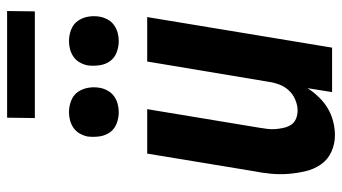

<svg xmlns="http://www.w3.org/2000/svg" viewBox="-231 -723 962 540"><g transform="rotate(-90 250.0 -453.0)"><path d="M140 8Q115 8 93 -2Q71 -12 57.5 -31.5Q44 -51 38.5 -74.5Q33 -98 31 -123Q29 -148 31.5 -173Q34 -198 39 -223L88 -520H213L161 -206Q159 -194 157.5 -182Q156 -170 157 -158.5Q158 -147 160.5 -136Q163 -125 169 -115.5Q175 -106 186 -101.5Q197 -97 209 -97Q224 -97 239.5 -103.5Q255 -110 266 -122Q277 -134 282.5 -149Q288 -164 290 -179L347 -520H472L386 0H261L272 -69Q261 -52 246.5 -37Q232 -22 215 -12Q198 -2 178.5 3Q159 8 140 8ZM405 -600Q388 -600 372.5 -606Q357 -612 348 -624.5Q339 -637 336.5 -653.5Q334 -670 336 -687Q338 -698 344 -709Q350 -720 360 -727Q370 -734 381.5 -737Q393 -740 404 -740Q421 -740 436.5 -734Q452 -728 461 -715.5Q470 -703 473 -686.5Q476 -670 473 -653Q471 -642 465 -631Q459 -620 449 -613Q439 -606 427.5 -603Q416 -600 405 -600ZM205 -600Q188 -600 172.5 -606Q157 -612 148 -624.5Q139 -637 136.5 -653.5Q134 -670 136 -687Q138 -698 144 -709Q150 -720 160 -727Q170 -734 181.5 -737Q193 -740 204 -740Q221 -740 236.5 -734Q252 -728 261 -715.5Q270 -703 273 -686.5Q276 -670 273 -653Q271 -642 265 -631Q259 -620 249 -613Q239 -606 227.5 -603Q216 -600 205 -600ZM188 -836 189 -914H489L488 -836Z"/></g></svg>

Font: Iosevka SS18 Extrabold
Style: Italic
Weight: 800
Italic angle: -9°
Monospace: yes
Designer: Belleve Invis
Foundry: Belleve Invis
Version: Version 25.1.1; ttfautohint (v1.8.4)